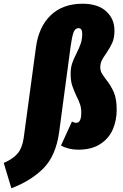

<svg xmlns="http://www.w3.org/2000/svg" viewBox="-134 -784 659 1030"><path d="M-114 90Q-66 70 -40.5 40.5Q-15 11 -7 -43L59 -531Q74 -641 138.5 -702.5Q203 -764 309 -764Q391 -764 435.5 -723.5Q480 -683 480 -620Q480 -581 468.5 -555Q457 -529 436 -498Q420 -476 412 -459.5Q404 -443 404 -423Q404 -406 411 -393Q418 -380 434 -359Q461 -325 476.5 -289.5Q492 -254 492 -195Q492 -138 471 -89.5Q450 -41 403.5 -11Q357 19 286 19Q234 19 193 -3L252 -132Q265 -125 275 -125Q302 -125 302 -180Q302 -204 295.5 -224Q289 -244 276 -269Q261 -301 253 -326Q245 -351 245 -387Q245 -420 253 -444Q261 -468 277 -499Q292 -529 299.5 -551.5Q307 -574 307 -604Q307 -633 287 -633Q269 -633 260.5 -610Q252 -587 245 -536L183 -73Q165 53 98.5 119.5Q32 186 -73 226Z"/></svg>

Font: Fira Sans Extra Condensed Black
Style: Italic
Weight: 900
Width: 3
Italic angle: -8°
Designer: Carrois Corporate & Edenspiekermann AG
Foundry: Carrois Corporate GbR & Edenspiekermann AG
Version: Version 4.203